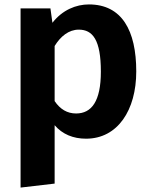

<svg xmlns="http://www.w3.org/2000/svg" viewBox="-20 -610 677 868"><path d="M382 -590C324 -590 262 -565 217 -507L208 -572H73V238L227 220V-44C262 -3 311 17 369 17C512 17 596 -112 596 -287C596 -472 531 -590 382 -590ZM324 -97C284 -97 252 -116 227 -153V-402C254 -446 291 -476 336 -476C399 -476 436 -430 436 -286C436 -152 394 -97 324 -97Z"/></svg>

Font: Glow Sans TC Normal
Style: Bold
Weight: 700
Designer: Ryoko NISHIZUKA (kana, bopomofo & ideographs); Paul D. Hunt (Latin, Greek & Cyrillic); Sandoll Communications, Soo-young
Version: Version 0.93